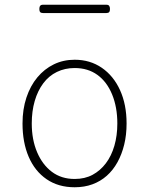

<svg xmlns="http://www.w3.org/2000/svg" viewBox="-20 -771 629 810"><path d="M295 19Q226 19 176.5 -15Q127 -49 101 -109.5Q75 -170 75 -250Q75 -310 91.5 -359.5Q108 -409 137.5 -444.5Q167 -480 207 -499.5Q247 -519 295 -519Q360 -519 409.5 -485Q459 -451 486.5 -390.5Q514 -330 514 -250Q514 -202 504 -161Q494 -120 475.5 -86.5Q457 -53 430.5 -29.5Q404 -6 370 6.5Q336 19 295 19ZM295 -16Q338 -16 370.5 -33.5Q403 -51 426.5 -82Q450 -113 462.5 -156Q475 -199 475 -250Q475 -319 453 -372.5Q431 -426 391 -455Q351 -484 295 -484Q254 -484 220 -467.5Q186 -451 162.5 -419.5Q139 -388 126.5 -345Q114 -302 114 -250Q114 -182 136.5 -129Q159 -76 199 -46Q239 -16 295 -16ZM161 -716Q153 -716 149.5 -720Q146 -724 146 -733Q146 -742 149.5 -746.5Q153 -751 161 -751H429Q437 -751 440.5 -746.5Q444 -742 444 -733Q444 -724 440.5 -720Q437 -716 429 -716Z"/></svg>

Font: Playwrite HR Lijeva Thin
Style: Regular
Weight: 250
Designer: Veronika Burian, José Scaglione
Foundry: TypeTogether
Version: Version 1.002